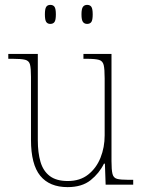

<svg xmlns="http://www.w3.org/2000/svg" viewBox="-20 -757 586 787"><path d="M257 10Q183 10 145 -36.5Q107 -83 107 -184V-442Q107 -477 103 -492.5Q99 -508 83 -512Q67 -516 32 -516H14V-536H135V-182Q135 -131 146 -93.5Q157 -56 184 -35.5Q211 -15 258 -15Q308 -15 341.5 -41.5Q375 -68 392 -110.5Q409 -153 409 -202V-436Q409 -474 405 -490.5Q401 -507 386 -511.5Q371 -516 334 -516H322V-536H437V-97Q437 -61 441 -44.5Q445 -28 459.5 -24Q474 -20 505 -20H526V0H413L410 -86H406Q387 -47 351.5 -18.5Q316 10 257 10ZM337 -659Q326 -659 320 -667Q314 -675 314 -698Q314 -721 320 -729Q326 -737 337 -737Q349 -737 354.5 -729Q360 -721 360 -698Q360 -675 354.5 -667Q349 -659 337 -659ZM186 -659Q175 -659 169.5 -667Q164 -675 164 -698Q164 -721 169.5 -729Q175 -737 186 -737Q198 -737 203.5 -729Q209 -721 209 -698Q209 -675 203.5 -667Q198 -659 186 -659Z"/></svg>

Font: Noto Serif Khmer SemiCondensed Thin
Style: Regular
Weight: 250
Width: 4
Designer: Danh Hong and the Monotype Design Team
Foundry: Monotype Imaging Inc.
Version: Version 2.004